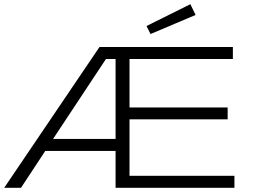

<svg xmlns="http://www.w3.org/2000/svg" viewBox="-20 -895 1213 915"><path d="M530.8 0V-175.8H195.8L80.1 0H0L454.1 -670.9H1089.8V-613.8H597.2V-382.8H1064.9V-326.2H597.2V-57.1H1097.2V0ZM232.9 -232.9H530.8V-613.8H484.9ZM912.1 -823.7 697.3 -732.9 678.2 -771 887.2 -875Z"/></svg>

Font: Syncopate
Style: Regular
Weight: 300
Width: 7
Designer: Astigmatic (AOETI)
Foundry: Astigmatic (AOETI)
Version: Version 001.000